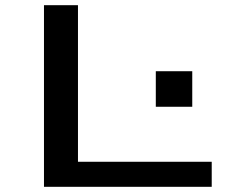

<svg xmlns="http://www.w3.org/2000/svg" viewBox="-20 -720 940 740"><path d="M149.5 0V-700H280.5V-96.5H796V0ZM580.5 -445.5H721V-308.5H580.5Z"/></svg>

Font: Trispace Expanded Medium
Style: Regular
Weight: 500
Width: 7
Designer: Tyler Finck
Foundry: Etcetera Type Company
Version: Version 1.210; ttfautohint (v1.8.3)